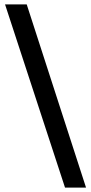

<svg xmlns="http://www.w3.org/2000/svg" viewBox="-20 -718 416 877"><path d="M277 139 3 -698H102L373 139Z"/></svg>

Font: Manuale
Style: Regular
Weight: 400
Designer: Eduardo Tunni / Pablo Cosgaya
Foundry: Eduardo Tunni / Pablo Cosgaya
Version: Version 1.002